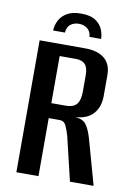

<svg xmlns="http://www.w3.org/2000/svg" viewBox="-84 -793 585 847"><g transform="rotate(10 208.5 -369.5)"><path d="M210 -739Q253 -739 276 -723Q299 -707 307.5 -685Q316 -663 316 -644H264Q262 -669 246 -681Q230 -693 209 -693Q187 -693 171.5 -681.5Q156 -670 154 -644H101Q102 -668 113 -689.5Q124 -711 147.5 -725Q171 -739 210 -739ZM50 0V-591H254Q310 -591 340.5 -566Q371 -541 371 -492V-398Q371 -349 344 -318.5Q317 -288 264 -285Q298 -282 312.5 -263Q327 -244 339 -204L396 0H290L243 -197Q236 -222 227 -241Q218 -260 198 -260H149V0ZM149 -327H213Q248 -327 262.5 -345Q277 -363 277 -400V-475Q277 -508 263.5 -523Q250 -538 222 -538H149Z"/></g></svg>

Font: Alumni Sans SemiBold
Style: Regular
Weight: 600
Designer: Robert E. Leuschke
Foundry: Robert E. Leuschke
Version: Version 1.018